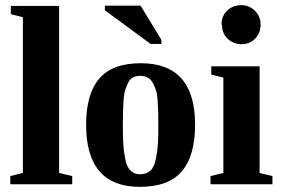

<svg xmlns="http://www.w3.org/2000/svg" viewBox="-20 -717 1094 747"><path d="M210 -44 261 -32V0H20V-32L69 -44V-650L22 -662V-694H210Z M528 -471Q739 -471 739 -232Q739 -111 687.5 -50.5Q636 10 524 10Q315 10 315 -232Q315 -351 366 -411Q417 -471 528 -471ZM596 -232Q596 -264 595.5 -280.5Q595 -297 593.5 -323.5Q592 -350 587.5 -364Q583 -378 575 -393.5Q567 -409 554.5 -415.5Q542 -422 525 -422Q509 -422 497 -415.5Q485 -409 478 -394Q471 -379 466.5 -364.5Q462 -350 460.5 -324.5Q459 -299 458.5 -281.5Q458 -264 458 -232Q458 -185 459.5 -158Q461 -131 467 -99.5Q473 -68 487.5 -53.5Q502 -39 525 -39Q550 -39 565.5 -53.5Q581 -68 587 -101Q593 -134 594.5 -159Q596 -184 596 -232ZM566 -546 388 -677V-695H527L608 -562V-546Z M990 -44 1040 -32V0H799V-32L849 -44V-415L802 -427V-459H990ZM844 -619 842 -623Q842 -655 864 -676Q887 -697 918 -697Q950 -697 972 -675Q994 -653 994 -621Q994 -590 973 -567Q952 -545 920 -545Q889 -545 866 -566Q844 -587 844 -619Z"/></svg>

Font: Libra Serif Modern
Style: Bold
Weight: 700
Designer: Stefan Peev, Context Ltd
Foundry: Ascender Corporation
Version: Version 1.000